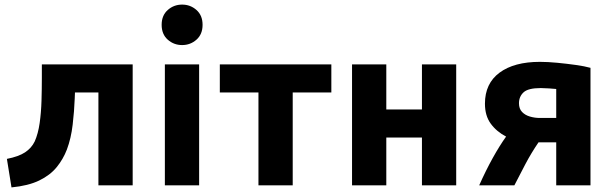

<svg xmlns="http://www.w3.org/2000/svg" viewBox="-20 -806 2658 835"><path d="M30 9 10 -115Q61 -125 89 -143.5Q117 -162 131 -191Q146 -225 152.5 -271Q159 -317 160.5 -368Q162 -419 162 -466V-526H557V0H408V-404H306L305 -378Q303 -323 296 -263.5Q289 -204 271 -156Q255 -114 226.5 -79Q198 -44 150.5 -21Q103 2 30 9Z M697 0V-526H846V0ZM772 -610Q736 -610 709.5 -633.5Q683 -657 683 -698Q683 -739 709.5 -762.5Q736 -786 772 -786Q808 -786 834.5 -762.5Q861 -739 861 -698Q861 -657 834.5 -633.5Q808 -610 772 -610Z M1104 0V-404H936V-526H1421V-404H1253V0Z M1511 0V-526H1660V-330H1815V-526H1964V0H1815V-208H1660V0Z M2064 0Q2093 -65 2123 -119Q2153 -173 2181 -212Q2139 -234 2114 -268.5Q2089 -303 2089 -355Q2089 -443 2152.5 -490Q2216 -537 2328 -537Q2362 -537 2403.5 -533Q2445 -529 2484 -523.5Q2523 -518 2548 -511V0H2399V-187H2322Q2290 -140 2265 -92.5Q2240 -45 2217 0ZM2327 -293H2399V-419Q2389 -420 2368 -421.5Q2347 -423 2332 -423Q2277 -423 2257 -404.5Q2237 -386 2237 -357Q2237 -333 2250.5 -319Q2264 -305 2285 -299Q2306 -293 2327 -293Z"/></svg>

Font: Ubuntu Sans ExtraBold
Style: Regular
Weight: 800
Designer: Dalton Maag Ltd
Foundry: Dalton Maag Ltd
Version: Version 1.006; ttfautohint (v1.8.4.7-5d5b)